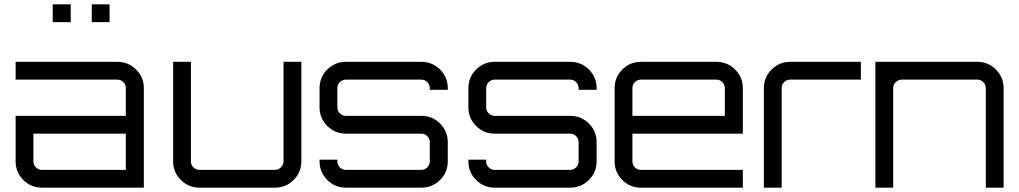

<svg xmlns="http://www.w3.org/2000/svg" viewBox="-20 -865 4697 885"><path d="M521 -580Q572 -580 607.5 -544.5Q643 -509 643 -459V0H173Q123 0 87.5 -35.5Q52 -71 52 -121V-331H560V-459Q560 -475 548.5 -486.5Q537 -498 521 -498H52V-580ZM560 -82V-249H134V-121Q134 -105 145.5 -93.5Q157 -82 173 -82ZM485 -845V-763H403V-845ZM306 -845V-763H223V-845Z M1287 -580H1369V-121Q1369 -71 1333.5 -35.5Q1298 0 1247 0H899Q849 0 813.5 -35.5Q778 -71 778 -121V-580H860V-121Q860 -105 871.5 -93.5Q883 -82 899 -82H1247Q1263 -82 1275 -93.5Q1287 -105 1287 -121Z M2044 -459V-451H1961V-459Q1961 -475 1949.5 -486.5Q1938 -498 1922 -498H1574Q1558 -498 1546.5 -486.5Q1535 -475 1535 -459V-370Q1535 -354 1546.5 -342.5Q1558 -331 1574 -331H1922Q1973 -331 2008.5 -295.5Q2044 -260 2044 -210V-121Q2044 -71 2008.5 -35.5Q1973 0 1922 0H1574Q1524 0 1488.5 -35.5Q1453 -71 1453 -121V-129H1535V-121Q1535 -105 1546.5 -93.5Q1558 -82 1574 -82H1922Q1938 -82 1949.5 -93.5Q1961 -105 1961 -121V-210Q1961 -226 1949.5 -237.5Q1938 -249 1922 -249H1574Q1524 -249 1488.5 -284.5Q1453 -320 1453 -370V-459Q1453 -509 1488.5 -544.5Q1524 -580 1574 -580H1922Q1973 -580 2008.5 -544.5Q2044 -509 2044 -459Z M2730 -459V-451H2647V-459Q2647 -475 2635.5 -486.5Q2624 -498 2608 -498H2260Q2244 -498 2232.5 -486.5Q2221 -475 2221 -459V-370Q2221 -354 2232.5 -342.5Q2244 -331 2260 -331H2608Q2659 -331 2694.5 -295.5Q2730 -260 2730 -210V-121Q2730 -71 2694.5 -35.5Q2659 0 2608 0H2260Q2210 0 2174.5 -35.5Q2139 -71 2139 -121V-129H2221V-121Q2221 -105 2232.5 -93.5Q2244 -82 2260 -82H2608Q2624 -82 2635.5 -93.5Q2647 -105 2647 -121V-210Q2647 -226 2635.5 -237.5Q2624 -249 2608 -249H2260Q2210 -249 2174.5 -284.5Q2139 -320 2139 -370V-459Q2139 -509 2174.5 -544.5Q2210 -580 2260 -580H2608Q2659 -580 2694.5 -544.5Q2730 -509 2730 -459Z M3282 -580Q3333 -580 3368.5 -544.5Q3404 -509 3404 -459V-249H2895V-121Q2895 -105 2906.5 -93.5Q2918 -82 2934 -82H3404V0H2934Q2884 0 2848.5 -35.5Q2813 -71 2813 -121V-459Q2813 -509 2848.5 -544.5Q2884 -580 2934 -580ZM2895 -331H3321V-459Q3321 -475 3309.5 -486.5Q3298 -498 3282 -498H2934Q2918 -498 2906.5 -486.5Q2895 -475 2895 -459Z M3622 -580H3948V-498H3622Q3606 -498 3594.5 -486.5Q3583 -475 3583 -459V0H3501V-459Q3501 -509 3536.5 -544.5Q3572 -580 3622 -580Z M4485 -580Q4535 -580 4570.5 -544.5Q4606 -509 4606 -459V0H4524V-459Q4524 -475 4512.5 -486.5Q4501 -498 4485 -498H4137Q4121 -498 4109 -486.5Q4097 -475 4097 -459V0H4015V-580Z"/></svg>

Font: Orbitron
Style: Regular
Weight: 400
Designer: Matt McInerney
Foundry: Matt McInerney
Version: 1.000